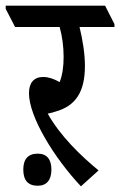

<svg xmlns="http://www.w3.org/2000/svg" viewBox="-61 -644 423 676"><path d="M224 12 286 -44C224 -95 151 -165 107 -244C118 -246 129 -249 134 -251C206 -271 238 -321 238 -412C238 -455 230 -504 219 -549H342V-559L309 -624H-41V-613L-8 -549H149C158 -517 163 -480 163 -444C163 -410 159 -380 149 -355C128 -367 109 -373 91 -373C59 -373 41 -353 41 -316C41 -233 129 -89 224 12ZM72 10C103 10 120 -10 120 -47C120 -83 104 -103 72 -103C38 -103 21 -84 21 -47C21 -9 38 10 72 10Z"/></svg>

Font: Noto Serif Devanagari ExtraCondensed Medium
Style: Regular
Weight: 500
Width: 2
Designer: Universal Thirst, Indian Type Foundry and the Monotype Design Team
Foundry: Monotype Imaging Inc.
Version: Version 2.004